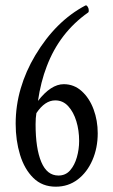

<svg xmlns="http://www.w3.org/2000/svg" viewBox="-20 -695 424 723"><path d="M190 8Q139 8 105.5 -25Q72 -58 55.5 -112Q39 -166 39 -229Q39 -297 58 -362Q77 -427 113 -487Q152 -552 199 -598.5Q246 -645 301 -674Q307 -678 313 -664Q316 -651 312 -648Q204 -572 156 -445Q145 -417 136.5 -383.5Q128 -350 123 -315Q172 -378 220 -378Q259 -378 288 -351.5Q317 -325 332.5 -283Q348 -241 348 -193Q348 -138 328 -92Q308 -46 272.5 -19Q237 8 190 8ZM200 -34Q227 -34 244 -53.5Q261 -73 269.5 -103Q278 -133 278 -164Q278 -204 267.5 -238.5Q257 -273 237 -295Q217 -317 188 -317Q149 -317 117 -269Q114 -251 114 -227Q114 -136 135.5 -85Q157 -34 200 -34Z"/></svg>

Font: Junicode Two Beta Condensed
Style: Regular
Weight: 400
Width: 3
Designer: Peter S. Baker
Foundry: Briery Creek Software
Version: Version 1.053; ttfautohint (v1.8.4)